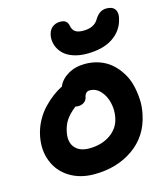

<svg xmlns="http://www.w3.org/2000/svg" viewBox="-125 -952 920 1060"><g transform="rotate(-15 334.5 -422.5)"><path d="M415 -642.1Q371.6 -642.1 337.2 -654.1Q302.7 -666 282.5 -686.3Q262.2 -706.5 252.9 -731.7Q243.7 -756.8 246.1 -784.2Q250.5 -817.4 269.5 -834.2Q288.6 -851.1 316.9 -851.1Q337.9 -851.1 349.1 -842Q360.4 -833 363.8 -813Q367.7 -792 382.8 -781Q397.9 -770 429.2 -770Q491.7 -770 516.1 -813Q542.5 -856 582 -856Q617.7 -856 631.3 -835Q645 -814 634.8 -778.8Q618.7 -715.3 562.7 -678.7Q506.8 -642.1 415 -642.1ZM282.2 11.2Q201.2 11.2 141.6 -26.1Q82 -63.5 56.9 -127.9Q31.7 -192.4 46.9 -270Q55.7 -314 76.9 -353.3Q98.1 -392.6 125.7 -421.1Q153.3 -449.7 180.2 -469.7Q207 -489.7 233.9 -502.9Q249.5 -541 291 -565.9Q332.5 -590.8 389.2 -590.8Q433.6 -590.8 471.9 -576.9Q510.3 -563 538.3 -538.3Q566.4 -513.7 587.6 -480Q608.9 -446.3 618.9 -407Q628.9 -367.7 631.3 -324.5Q633.8 -281.2 624 -237.8Q600.1 -120.6 506.6 -54.7Q413.1 11.2 282.2 11.2ZM194.8 -252Q184.1 -197.3 210.9 -165.5Q237.8 -133.8 292 -133.8Q363.8 -133.8 413.3 -168.2Q462.9 -202.6 474.1 -259.8Q482.9 -301.3 473.4 -343.5Q463.9 -385.7 438 -414.3Q412.1 -442.9 377 -442.9Q351.6 -442.9 345.2 -413.1Q341.8 -395 327.4 -385Q313 -375 294.9 -375Q283.7 -375 277.8 -377Q240.7 -348.1 221.4 -319.6Q202.1 -291 194.8 -252Z"/></g></svg>

Font: Shantell Sans Irregular Bouncy
Style: Bold Italic
Weight: 700
Italic angle: -11.31°
Designer: Stephen Nixon, Anya Danilova, Shantell Martin
Foundry: Arrow Type
Version: Version 1.006;[9816181b4]